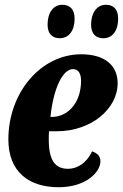

<svg xmlns="http://www.w3.org/2000/svg" viewBox="-20 -773 514 803"><path d="M413 -613C442 -613 474 -634 474 -696C474 -735 454 -753 423 -753C385 -753 361 -719 361 -670C361 -631 381 -613 413 -613ZM231 -613C259 -613 292 -634 292 -696C292 -735 271 -753 241 -753C202 -753 179 -719 179 -670C179 -631 199 -613 231 -613ZM225 10C342 10 400 -55 400 -98C400 -117 391 -131 365 -140C342 -90 302 -67 265 -67C209 -67 184 -104 184 -190C184 -202 184 -212 185 -224H217C362 -224 472 -318 472 -425C472 -501 416 -546 320 -546C150 -546 15 -385 15 -190C15 -55 100 10 225 10ZM191 -284C204 -410 245 -484 285 -484C310 -484 319 -462 319 -435C319 -342 263 -284 197 -284Z"/></svg>

Font: Noto Serif ExtraCondensed Black
Style: Italic
Weight: 900
Width: 2
Italic angle: -12°
Designer: Monotype Design Team
Foundry: Monotype Imaging Inc.
Version: Version 2.014